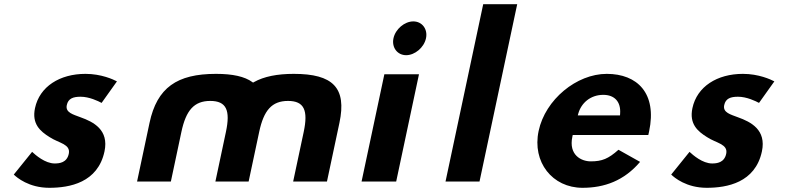

<svg xmlns="http://www.w3.org/2000/svg" viewBox="-20 -880 3756 915"><path d="M146.8 -364.8C130.8 -289.4 171.6 -254.4 216.3 -226.6C259.2 -198 317.7 -193.8 307.8 -147.1C298.7 -104.3 262.8 -101 240.6 -101C194.6 -101 149.2 -141.4 133 -156.3L45.7 -48.1C60.3 -33.8 117.6 15 215 15C311.6 15 446.3 -9.4 478 -158.5C499.9 -261.5 425.1 -299.2 364.3 -320.9C329.3 -334.5 290.6 -343 298.3 -379.1C305 -410.7 328.5 -419 364.2 -419C405.9 -419 448.4 -398 464.2 -389.6L537.3 -492.2C520.1 -501.3 462.7 -528 387.4 -528C264.8 -528 168.7 -467.6 146.8 -364.8Z M844.5 -251.5C866.3 -353.9 904.7 -399 982 -399C1059.3 -399 1078.5 -353.9 1056.7 -251.5L1006.5 -15H1164.9L1215.2 -251.5C1236.9 -353.9 1275.3 -399 1352.6 -399C1429.9 -399 1449.1 -353.9 1427.4 -251.5L1377.1 -15H1538.2L1597.6 -294.5C1633.3 -462.3 1566.3 -528 1380.1 -528C1300.6 -528 1238 -515.4 1190.3 -488.8L1185.9 -486.3L1182.5 -488.8C1146.1 -515.4 1088.9 -528 1009.4 -528C823.2 -528 728.3 -462.3 692.6 -294.5L633.2 -15H794.3Z M1868.1 -15 1976.7 -526H1811.7L1703.1 -15ZM1915.5 -617C1957.1 -617 2000.8 -653.5 2010.1 -697.5C2019.5 -741.5 1991.3 -778 1949.7 -778C1908.1 -778 1864.5 -741.5 1855.1 -697.5C1845.8 -653.5 1873.9 -617 1915.5 -617Z M2265.2 -15 2444.8 -860H2282.8L2103.2 -15Z M3073.4 -253.6C3112.1 -435.9 3016.9 -528 2871.5 -528C2728 -528 2578.7 -405.7 2546.9 -256C2515.3 -107.3 2612.5 15 2756.1 15C2860.2 15 2953.9 -18.6 3030.4 -108.5L2927.4 -166.3C2879.1 -123.3 2849.2 -111 2795.3 -111C2750.4 -111 2689 -141 2707.7 -228.7L2709.3 -236.5H3069.5C3070.5 -240.4 3072.4 -249 3073.4 -253.6ZM2735.7 -338C2749.6 -388.9 2793.8 -428 2855 -428C2907.6 -428 2939.4 -396.2 2935.3 -338.6L2934.7 -330H2733.5Z M3279.8 -364.8C3263.8 -289.4 3304.6 -254.4 3349.3 -226.6C3392.2 -198 3450.7 -193.8 3440.8 -147.1C3431.7 -104.3 3395.8 -101 3373.6 -101C3327.6 -101 3282.2 -141.4 3266 -156.3L3178.7 -48.1C3193.3 -33.8 3250.6 15 3348 15C3444.6 15 3579.3 -9.4 3611 -158.5C3632.9 -261.5 3558.1 -299.2 3497.3 -320.9C3462.3 -334.5 3423.6 -343 3431.3 -379.1C3438 -410.7 3461.5 -419 3497.2 -419C3538.9 -419 3581.4 -398 3597.2 -389.6L3670.3 -492.2C3653.1 -501.3 3595.7 -528 3520.4 -528C3397.8 -528 3301.7 -467.6 3279.8 -364.8Z"/></svg>

Font: Hussar Nova
Style: RgIta
Weight: 700
Foundry: Cannot Into Space Fonts
Version: Version 0.99